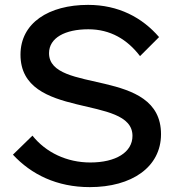

<svg xmlns="http://www.w3.org/2000/svg" viewBox="-20 -751 732 787"><path d="M348 16C520 16 640 -66 640 -201C640 -477 181 -364 181 -533C181 -596 247 -631 342 -631C433 -631 502 -589 554 -521L632 -599C563 -679 466 -731 341 -731C180 -731 64 -657 64 -527C64 -257 523 -366 523 -194C523 -127 455 -85 350 -85C254 -85 168 -126 113 -195L33 -117C108 -36 213 16 348 16Z"/></svg>

Font: LaHaus Display SemiBold
Style: Regular
Weight: 600
Designer: We are Make, BastardaType, Dalton Maag Ltd
Foundry: BastardaType, Dalton Maag Ltd
Version: Version 3.100;Glyphs 3.3 (3331)